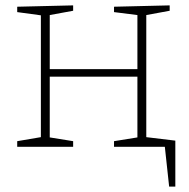

<svg xmlns="http://www.w3.org/2000/svg" viewBox="-20 -546 701 714"><path d="M524 -490V-36L632 -23V148H609L593 0H404V-21L491 -35V-261H165V-35L252 -21V0H44V-21L132 -36V-489L44 -501V-521L252 -526V-506L165 -490V-289H491V-490L404 -501V-521L611 -526V-506Z"/></svg>

Font: Bitter Pro ExtraLight
Style: Regular
Weight: 275
Designer: Sol Matas, and Bitter project Authors
Foundry: Sol Matas
Version: Version 1.010